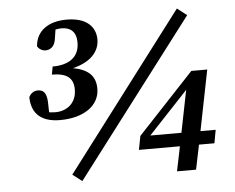

<svg xmlns="http://www.w3.org/2000/svg" viewBox="-49 -716 969 793"><g transform="rotate(-5 435.0 -320.0)"><path d="M261 18 752 -627 712 -658 222 -12ZM192 -241C289 -241 356 -286 356 -357C356 -408 328 -438 263 -450C338 -468 374 -510 374 -559C374 -610 339 -652 254 -652C180 -652 128 -618 123 -553C129 -542 142 -533 157 -533C177 -533 195 -546 199 -576L205 -615C214 -617 223 -618 230 -618C267 -618 291 -599 291 -554C291 -494 249 -464 180 -464L174 -431C236 -431 263 -409 263 -362C263 -302 219 -275 176 -275C166 -275 157 -276 149 -277L148 -320C146 -360 132 -371 110 -371C95 -371 81 -363 73 -346C74 -275 117 -241 192 -241ZM818 -90 828 -145H765L815 -396H749L516 -147L505 -90H675L654 12H733L754 -90ZM557 -145 721 -320 686 -145Z"/></g></svg>

Font: Source Serif Pro Semibold
Style: Italic
Weight: 600
Italic angle: -12°
Designer: Frank Grießhammer
Foundry: Adobe Systems Incorporated
Version: Version 3.001;hotconv 1.0.111;makeotfexe 2.5.65597